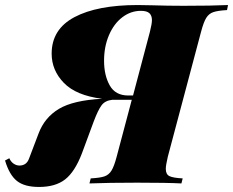

<svg xmlns="http://www.w3.org/2000/svg" viewBox="-85 -728 925 762"><path d="M820 -708 816 -688Q780 -686 762 -680Q744 -674 733.5 -657Q723 -640 713 -602L581 -106Q573 -72 573 -58Q573 -36 587.5 -29Q602 -22 640 -20L635 0Q579 -3 459 -3Q345 -3 270 0L275 -20Q312 -22 329.5 -28Q347 -34 357.5 -51Q368 -68 378 -106L438 -332H383H361Q332 -329 318 -310Q304 -291 287 -246L240 -119Q212 -46 173.5 -16Q135 14 70 14Q12 14 -18 -10Q-48 -34 -65 -91L-48 -100Q-42 -86 -31 -78.5Q-20 -71 -8 -71Q20 -71 30 -98L68 -198Q92 -262 149 -296Q206 -330 320 -336Q217 -349 168.5 -399Q120 -449 120 -515Q120 -612 210.5 -660Q301 -708 461 -708L519 -707Q581 -705 643 -705Q757 -705 820 -708ZM518 -648Q518 -666 508 -675.5Q498 -685 474 -685Q434 -685 400.5 -659.5Q367 -634 347.5 -588.5Q328 -543 328 -487Q328 -429 350.5 -389Q373 -349 424 -349H443L510 -602Q518 -634 518 -648Z"/></svg>

Font: Playfair Display SC Black
Style: Italic
Weight: 900
Italic angle: -14°
Designer: Claus Eggers Sørensen
Foundry: Claus Eggers Sørensen
Version: Version 1.200; ttfautohint (v1.6)